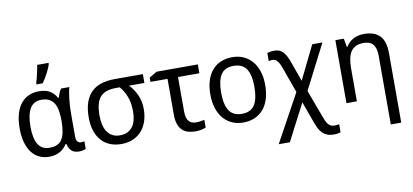

<svg xmlns="http://www.w3.org/2000/svg" viewBox="-86 -1067 3464 1609"><g transform="rotate(-10 1646.5 -263.0)"><path d="M275.9 -64Q313 -64 338.6 -75.4Q364.3 -86.9 380.1 -110.8Q396 -134.8 403.6 -171.9Q411.1 -209 412.1 -259.8V-267.1Q412.1 -316.4 405.5 -354.7Q398.9 -393.1 383.1 -419.2Q367.2 -445.3 340.8 -458.7Q314.5 -472.2 274.9 -472.2Q209 -472.2 178 -418.9Q147 -365.7 147 -266.1Q147 -164.1 178 -114Q209 -64 275.9 -64ZM258.8 9.8Q213.4 9.8 175.8 -7.8Q138.2 -25.4 111.3 -60.3Q84.5 -95.2 69.8 -147Q55.2 -198.7 55.2 -267.1Q55.2 -335.9 70.1 -387.9Q85 -439.9 112.5 -475.1Q140.1 -510.3 179.7 -528.1Q219.2 -545.9 268.1 -545.9Q322.8 -545.9 357.9 -525.6Q393.1 -505.4 417 -463.9H422.9Q427.7 -481 435.8 -501Q443.8 -521 456.1 -536.1H525.9Q520.5 -520 515.9 -494.6Q511.2 -469.2 508.1 -439.7Q504.9 -410.2 502.9 -379.4Q501 -348.6 501 -321.8V-117.2Q501 -87.9 513.2 -75.4Q525.4 -63 542 -63Q548.8 -63 557.9 -64.7Q566.9 -66.4 570.8 -67.9V-2.9Q563.5 1.5 547.6 5.6Q531.7 9.8 515.1 9.8Q496.6 9.8 481.2 5.9Q465.8 2 453.6 -7.6Q441.4 -17.1 432.6 -32.7Q423.8 -48.3 418 -71.8H412.1Q401.4 -55.2 387 -40.3Q372.6 -25.4 353.8 -14.2Q335 -2.9 311.5 3.4Q288.1 9.8 258.8 9.8ZM258.3 -619.1Q263.2 -633.8 268.1 -652.6Q272.9 -671.4 277.6 -691.2Q282.2 -710.9 286.1 -730.5Q290 -750 292 -766.1H389.2V-755.9Q386.2 -744.1 378.2 -725.1Q370.1 -706.1 359.1 -684.8Q348.1 -663.6 335.4 -642.6Q322.8 -621.6 311 -606H258.3Z M1107.9 -246.1Q1107.9 -191.9 1092.8 -145Q1077.6 -98.1 1047.9 -63.7Q1018.1 -29.3 974.1 -9.8Q930.2 9.8 873 9.8Q820.8 9.8 778.1 -7.3Q735.4 -24.4 704.8 -58.1Q674.3 -91.8 657.7 -141.4Q641.1 -190.9 641.1 -255.9Q641.1 -332 659.9 -385.3Q678.7 -438.5 713.9 -472.2Q749 -505.9 799.3 -521Q849.6 -536.1 912.1 -536.1H1150.9V-460.9H1021Q1039.1 -440.9 1054.9 -418.2Q1070.8 -395.5 1082.5 -369.1Q1094.2 -342.8 1101.1 -312.5Q1107.9 -282.2 1107.9 -246.1ZM732.9 -255.9Q732.9 -214.4 741 -179.2Q749 -144 766.4 -118.4Q783.7 -92.8 810.5 -78.4Q837.4 -64 875 -64Q912.1 -64 938.7 -77.4Q965.3 -90.8 982.7 -114.7Q1000 -138.7 1008.1 -171.4Q1016.1 -204.1 1016.1 -242.2Q1016.1 -312.5 996.8 -365Q977.5 -417.5 940.9 -460.9H912.1Q865.7 -460.9 831.8 -450.2Q797.9 -439.5 775.9 -415.3Q753.9 -391.1 743.4 -351.8Q732.9 -312.5 732.9 -255.9Z M1618.7 -536.1V-460.9H1437V-165Q1437 -136.2 1443.1 -116.2Q1449.2 -96.2 1460.2 -83.7Q1471.2 -71.3 1486.3 -65.7Q1501.5 -60.1 1519 -60.1Q1527.8 -60.1 1538.1 -60.8Q1548.3 -61.5 1558.1 -63Q1567.9 -64.5 1576.7 -66.2Q1585.4 -67.9 1591.8 -69.8V-3.9Q1585.4 -1 1575.9 2Q1566.4 4.9 1555.2 7.6Q1543.9 10.3 1531 11.7Q1518.1 13.2 1504.9 13.2Q1473.6 13.2 1445.1 6.1Q1416.5 -1 1394.8 -19.8Q1373 -38.6 1360.4 -71.3Q1347.7 -104 1347.7 -154.8V-460.9H1202.6V-497.1L1268.1 -536.1Z M2145 -269Q2145 -202.1 2128.7 -150.1Q2112.3 -98.1 2081.8 -62.7Q2051.3 -27.3 2007.8 -8.8Q1964.4 9.8 1910.2 9.8Q1859.9 9.8 1817.4 -8.8Q1774.9 -27.3 1743.9 -62.7Q1712.9 -98.1 1695.6 -150.1Q1678.2 -202.1 1678.2 -269Q1678.2 -335.4 1694.6 -387Q1710.9 -438.5 1741.2 -473.9Q1771.5 -509.3 1815.2 -527.6Q1858.9 -545.9 1913.1 -545.9Q1963.4 -545.9 2005.9 -527.6Q2048.3 -509.3 2079.3 -473.9Q2110.4 -438.5 2127.7 -387Q2145 -335.4 2145 -269ZM1770 -269Q1770 -167 1803.5 -115.5Q1836.9 -64 1912.1 -64Q1987.3 -64 2020.3 -115.5Q2053.2 -167 2053.2 -269Q2053.2 -371.1 2019.8 -421.6Q1986.3 -472.2 1911.1 -472.2Q1835.9 -472.2 1803 -421.6Q1770 -371.1 1770 -269Z M2272 -538.1Q2293.9 -538.1 2311.8 -530.5Q2329.6 -522.9 2343.8 -507.8Q2357.9 -492.7 2369.9 -470.2Q2381.8 -447.8 2392.1 -418L2452.1 -250L2592.3 -536.1H2679.2L2485.4 -157.2L2572.3 77.1Q2579.1 95.7 2586.2 111.8Q2593.3 127.9 2602.5 140.4Q2611.8 152.8 2624.5 159.9Q2637.2 167 2655.3 167Q2668 167 2679.2 165.8Q2690.4 164.6 2698.2 163.1V231.9Q2687.5 234.9 2673.6 237.5Q2659.7 240.2 2640.1 240.2Q2607.4 240.2 2584.2 231Q2561 221.7 2543.7 204.6Q2526.4 187.5 2513.9 162.6Q2501.5 137.7 2490.2 106L2426.3 -70.8L2265.1 240.2H2170.4L2392.1 -165L2314 -382.8Q2300.8 -421.4 2283.4 -443.1Q2266.1 -464.8 2240.2 -464.8Q2222.7 -464.8 2209 -460V-529.8Q2219.7 -533.2 2234.9 -535.6Q2250 -538.1 2272 -538.1Z M3124 240.2V-345.2Q3124 -408.7 3098.4 -440.4Q3072.8 -472.2 3018.1 -472.2Q2978.5 -472.2 2951.7 -459.5Q2924.8 -446.8 2908.4 -421.9Q2892.1 -397 2885 -360.8Q2877.9 -324.7 2877.9 -277.8V0H2789.1V-536.1H2861.3L2874 -463.9H2878.9Q2891.1 -484.9 2908 -500.2Q2924.8 -515.6 2944.8 -525.9Q2964.8 -536.1 2987.3 -541Q3009.8 -545.9 3033.2 -545.9Q3122.6 -545.9 3167.7 -499.3Q3212.9 -452.6 3212.9 -350.1V240.2Z"/></g></svg>

Font: Genotype
Style: Regular
Weight: 400
Foundry: Ascender Corporation
Version: Version 1.00